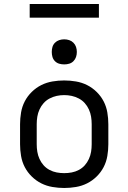

<svg xmlns="http://www.w3.org/2000/svg" viewBox="-20 -929 640 957"><path d="M300 8Q271 8 241.5 3Q212 -2 186 -15Q160 -28 138.5 -49Q117 -70 103.5 -96Q90 -122 85 -151.5Q80 -181 80 -210V-310Q80 -339 85 -368.5Q90 -398 103.5 -424Q117 -450 138.5 -471Q160 -492 186 -505Q212 -518 241.5 -523Q271 -528 300 -528Q329 -528 358.5 -523Q388 -518 414 -505Q440 -492 461.5 -471Q483 -450 496.5 -424Q510 -398 515 -368.5Q520 -339 520 -310V-210Q520 -181 515 -151.5Q510 -122 496.5 -96Q483 -70 461.5 -49Q440 -28 414 -15Q388 -2 358.5 3Q329 8 300 8ZM300 -66Q319 -66 337.5 -69.5Q356 -73 373 -82Q390 -91 402.5 -105Q415 -119 423 -136.5Q431 -154 434 -172.5Q437 -191 437 -210V-310Q437 -329 434 -347.5Q431 -366 423 -383.5Q415 -401 402.5 -415Q390 -429 373 -438Q356 -447 337.5 -451Q319 -455 300 -455Q281 -455 262.5 -451Q244 -447 227 -438Q210 -429 197.5 -415Q185 -401 177 -383.5Q169 -366 166 -347.5Q163 -329 163 -310V-210Q163 -191 166 -172.5Q169 -154 177 -136.5Q185 -119 197.5 -105Q210 -91 227 -82Q244 -73 262.5 -69.5Q281 -66 300 -66ZM300 -608Q287 -608 275 -611.5Q263 -615 254 -624Q245 -633 241.5 -645Q238 -657 238 -670Q238 -683 241.5 -695Q245 -707 254 -716Q263 -725 275 -729Q287 -733 300 -733Q313 -733 325 -729Q337 -725 346 -716Q355 -707 359 -695Q363 -683 363 -670Q363 -657 359 -645Q355 -633 346 -624Q337 -615 325 -611.5Q313 -608 300 -608ZM473 -841H128V-909H473Z"/></svg>

Font: Iosevka Aile
Style: Regular
Weight: 400
Designer: Belleve Invis
Foundry: Belleve Invis
Version: Version 28.0.1; ttfautohint (v1.8.4)